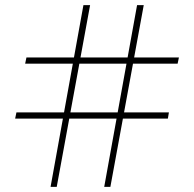

<svg xmlns="http://www.w3.org/2000/svg" viewBox="-20 -728 756 748"><path d="M201 0H177L305 -708H331ZM410 0H386L514 -708H540ZM39 -266 44 -290H638L634 -266ZM672 -480H78L83 -504H677Z"/></svg>

Font: Kalnia Glaze Thin Medium
Style: Regular
Weight: 500
Version: Version 1.110